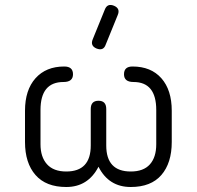

<svg xmlns="http://www.w3.org/2000/svg" viewBox="-20 -748 787 768"><path d="M366 -554Q340 -565 351 -591L399 -709Q409 -736 436 -725Q462 -714 451 -688L403 -570Q394 -543 366 -554ZM80 -180V-305Q80 -388 122 -435Q164 -482 237 -482Q272 -482 272 -451Q272 -420 234 -420Q142 -420 142 -308V-171Q142 -120 168 -91Q194 -62 245 -62Q343 -62 343 -166V-312Q343 -345 374 -345Q405 -345 405 -312V-166Q405 -62 503 -62Q554 -62 579.5 -90.5Q605 -119 605 -171V-308Q605 -420 514 -420Q476 -420 476 -451Q476 -482 510 -482Q584 -482 625.5 -435Q667 -388 667 -305V-180Q667 -96 625.5 -48Q584 0 503 0Q415 0 374 -81Q332 0 245 0Q164 0 122 -48Q80 -96 80 -180Z"/></svg>

Font: Jura Medium
Style: Regular
Weight: 500
Designer: Daniel Johnson, Alexei Vanyashin
Foundry: Daniel Johnson
Version: Version 5.103